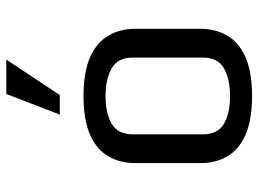

<svg xmlns="http://www.w3.org/2000/svg" viewBox="-126 -688 825 613"><g transform="rotate(-90 286.5 -381.5)"><path d="M286.6 10.7Q209 10.7 161.9 -10.5Q114.7 -31.7 93.5 -68.8Q72.3 -106 72.3 -153.8V-362.3Q72.3 -410.2 93.5 -447.5Q114.7 -484.9 161.9 -506.1Q209 -527.3 286.6 -527.3Q363.8 -527.3 410.9 -506.1Q458 -484.9 479.5 -447.5Q501 -410.2 501 -362.3V-153.8Q501 -106 479.5 -68.8Q458 -31.7 410.9 -10.5Q363.8 10.7 286.6 10.7ZM286.6 -59.6Q340.3 -59.6 374.8 -78.9Q409.2 -98.1 409.2 -146V-370.1Q409.2 -418 374.8 -437.5Q340.3 -457 286.6 -457Q231.9 -457 198 -437.5Q164.1 -418 164.1 -370.1V-146Q164.1 -98.1 198 -78.9Q231.9 -59.6 286.6 -59.6ZM293 -773.9H402.8L289.6 -603H227.1Z"/></g></svg>

Font: Monda
Style: Regular
Weight: 400
Designer: Vernon Adams
Foundry: Vernon Adams
Version: Version 2.100; ttfautohint (v1.8.3)